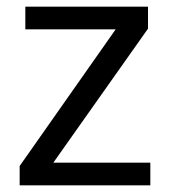

<svg xmlns="http://www.w3.org/2000/svg" viewBox="-20 -556 510 576"><path d="M431 0V-68H140L424 -470V-536H56V-468H327L39 -58V0Z"/></svg>

Font: Noto Sans Sinhala UI
Style: Regular
Weight: 400
Designer: Jelle Bosma - Monotype Design Team
Foundry: Monotype Imaging Inc.
Version: Version 2.006